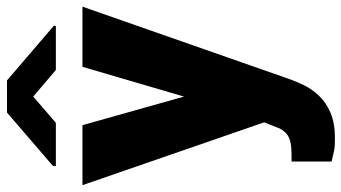

<svg xmlns="http://www.w3.org/2000/svg" viewBox="-242 -550 1003 564"><g transform="rotate(-90 260.0 -268.5)"><path d="M173.8 -528.3 257.8 -230 345.2 -528.3H522L309.6 78.6Q302.7 98.6 291.5 121.8Q280.3 145 260.7 166Q241.2 187 210.7 200.2Q180.2 213.4 135.3 213.4Q111.3 213.4 100.3 211.2Q89.4 209 66.9 203.6V85.9H88.4Q127.9 85.9 144.5 74.2Q161.1 62.5 168.5 40L182.1 5.4L-2.4 -528.3ZM305.2 -750 465.3 -612.8V-606.4H335.9L257.8 -672.9L180.7 -606.4H53.7V-614.7L210.9 -750Z"/></g></svg>

Font: Vazirmatn RD Black
Style: Regular
Weight: 900
Designer: Saber Rastikerdar
Foundry: Saber Rastikerdar
Version: Version 32.102